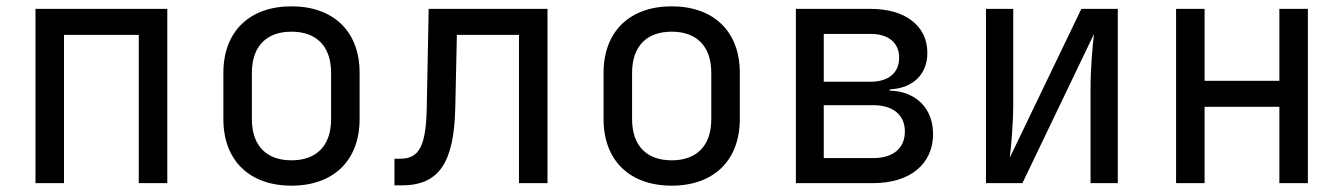

<svg xmlns="http://www.w3.org/2000/svg" viewBox="-20 -578 4240 606"><path d="M182 0V-468H418V0H508V-550H92V0Z M900 8C1033 8 1115 -72 1115 -202V-349C1115 -478 1033 -558 900 -558C767 -558 685 -478 685 -348V-202C685 -72 767 8 900 8ZM900 -72C822 -72 775 -117 775 -202V-348C775 -433 822 -478 900 -478C978 -478 1025 -433 1025 -348V-202C1025 -117 978 -72 900 -72Z M1248 7C1365 7 1413 -63 1417 -238L1422 -468H1618V0H1708V-550H1333L1327 -242C1325 -118 1304 -77 1243 -77H1225V7Z M2100 8C2233 8 2315 -72 2315 -202V-349C2315 -478 2233 -558 2100 -558C1967 -558 1885 -478 1885 -348V-202C1885 -72 1967 8 2100 8ZM2100 -72C2022 -72 1975 -117 1975 -202V-348C1975 -433 2022 -478 2100 -478C2178 -478 2225 -433 2225 -348V-202C2225 -117 2178 -72 2100 -72Z M2736 0C2852 0 2925 -60 2925 -155C2925 -236 2871 -290 2788 -292V-296C2861 -299 2907 -343 2907 -411C2907 -496 2838 -550 2728 -550H2492V0ZM2580 -471H2728C2784 -471 2818 -443 2818 -396C2818 -348 2784 -320 2728 -320H2580ZM2580 -246H2736C2799 -246 2836 -215 2836 -163C2836 -110 2799 -79 2736 -79H2580Z M3207 0 3433 -471C3428 -432 3422 -358 3422 -300V0H3508V-550H3393L3167 -80C3172 -119 3178 -192 3178 -250V-550H3092V0Z M3782 0V-241H4018V0H4108V-550H4018V-323H3782V-550H3692V0Z"/></svg>

Font: Tekne LDO
Style: Regular
Weight: 400
Monospace: yes
Designer: Alessio Laiso, Mario Rullo, Paolo Rosset
Foundry: Alessio Laiso
Version: Version 1.000;hotconv 1.0.109;makeotfexe 2.5.65596